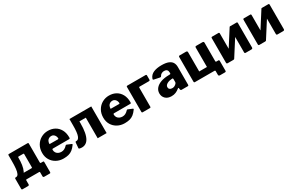

<svg xmlns="http://www.w3.org/2000/svg" viewBox="169 -1866 5032 3306"><g transform="rotate(-30 2685.0 -213.0)"><path d="M43 114Q31 114 26.5 109Q22 104 22 95V-105Q22 -122 37 -122H355Q367 -122 367 -133V-398Q367 -409 355 -409H262Q250 -409 250 -398L123 -513Q123 -530 138 -530H506Q519 -530 523 -525.5Q527 -521 527 -511V-139Q527 -122 541 -122H583Q598 -122 598 -105V95Q598 104 594 109Q590 114 577 114H474Q448 114 448 92V11Q448 0 435 0H184Q172 0 172 11V92Q172 114 146 114ZM45 -57V-122Q77 -122 94 -156Q111 -190 117 -252Q123 -314 123 -399V-513H250V-394Q251 -317 241 -251Q231 -185 208 -138.5Q185 -92 145 -70Q105 -48 45 -57Z M827 -216Q827 -182 842.5 -158Q858 -134 884.5 -121.5Q911 -109 944 -109Q974 -109 1002 -122.5Q1030 -136 1062 -170Q1066 -174 1069 -174.5Q1072 -175 1081 -172L1163 -138Q1179 -131 1167 -116Q1132 -67 1096.5 -39.5Q1061 -12 1018 -1Q975 10 920 10Q842 10 779 -24Q716 -58 680 -118Q644 -178 644 -257Q644 -342 681.5 -406Q719 -470 781.5 -505Q844 -540 917 -540Q995 -540 1054.5 -506.5Q1114 -473 1148.5 -410Q1183 -347 1183 -257Q1183 -245 1180.5 -239Q1178 -233 1166 -232H841Q835 -232 831 -228Q827 -224 827 -216ZM993 -326Q1003 -326 1006.5 -328.5Q1010 -331 1010 -340Q1010 -359 1001 -380.5Q992 -402 973 -418Q954 -434 925 -434Q898 -434 876 -421.5Q854 -409 842 -385Q830 -361 830 -327Z M1243 -2Q1226 -4 1226 -20L1235 -125Q1237 -143 1252 -142Q1274 -140 1291 -153Q1308 -166 1320 -197Q1332 -228 1337.5 -279Q1343 -330 1343 -405V-530H1777V0H1599V-409H1472V-369Q1472 -267 1458 -192.5Q1444 -118 1416 -72Q1388 -26 1344.5 -8Q1301 10 1243 -2Z M2042 -216Q2042 -182 2057.5 -158Q2073 -134 2099.5 -121.5Q2126 -109 2159 -109Q2189 -109 2217 -122.5Q2245 -136 2277 -170Q2281 -174 2284 -174.5Q2287 -175 2296 -172L2378 -138Q2394 -131 2382 -116Q2347 -67 2311.5 -39.5Q2276 -12 2233 -1Q2190 10 2135 10Q2057 10 1994 -24Q1931 -58 1895 -118Q1859 -178 1859 -257Q1859 -342 1896.5 -406Q1934 -470 1996.5 -505Q2059 -540 2132 -540Q2210 -540 2269.5 -506.5Q2329 -473 2363.5 -410Q2398 -347 2398 -257Q2398 -245 2395.5 -239Q2393 -233 2381 -232H2056Q2050 -232 2046 -228Q2042 -224 2042 -216ZM2208 -326Q2218 -326 2221.5 -328.5Q2225 -331 2225 -340Q2225 -359 2216 -380.5Q2207 -402 2188 -418Q2169 -434 2140 -434Q2113 -434 2091 -421.5Q2069 -409 2057 -385Q2045 -361 2045 -327Z M2494 0Q2477 0 2477 -20V-513Q2477 -530 2497 -530H2855Q2875 -530 2875 -513V-429Q2875 -409 2852 -409H2667Q2655 -409 2655 -397V-17Q2655 0 2635 0Z M3217 -46Q3188 -22 3151 -6Q3114 10 3066 10Q2990 10 2947 -31.5Q2904 -73 2904 -136Q2904 -194 2940.5 -237Q2977 -280 3044 -304Q3111 -328 3203 -329L3224 -330Q3228 -330 3233.5 -332.5Q3239 -335 3239 -344V-363Q3239 -396 3221 -414Q3203 -432 3167 -432Q3142 -432 3117.5 -420.5Q3093 -409 3077 -379Q3073 -372 3069 -369.5Q3065 -367 3052 -369L2936 -393Q2930 -395 2927 -400Q2924 -405 2930 -422Q2954 -484 3017.5 -512Q3081 -540 3176 -540Q3264 -540 3314.5 -519Q3365 -498 3386.5 -461Q3408 -424 3408 -374V-25Q3408 -11 3404 -5.5Q3400 0 3387 0H3266Q3255 0 3249.5 -9.5Q3244 -19 3243 -31L3242 -46Q3239 -65 3217 -46ZM3239 -230Q3239 -248 3224 -247L3208 -246Q3190 -246 3167.5 -240.5Q3145 -235 3124.5 -224.5Q3104 -214 3090.5 -198Q3077 -182 3077 -160Q3077 -134 3095 -119Q3113 -104 3145 -104Q3167 -104 3183.5 -111Q3200 -118 3211 -127Q3223 -137 3231 -147.5Q3239 -158 3239 -171V-230Z M3532 0Q3514 0 3514 -21V-507Q3514 -519 3519 -524.5Q3524 -530 3538 -530H3658Q3674 -530 3681 -524Q3688 -518 3688 -503V-122H3842V-507Q3842 -519 3847 -524.5Q3852 -530 3865 -530H3985Q4001 -530 4008 -524Q4015 -518 4015 -503V-19Q4015 0 3998 0ZM3967 114Q3937 114 3937 88V14Q3937 0 3922 0H3875V-122H4015V-136Q4015 -122 4030 -122H4069Q4086 -122 4086 -101V91Q4086 103 4081 108.5Q4076 114 4062 114Z M4323 -511V-27Q4323 -12 4316 -6Q4309 0 4293 0H4186Q4172 0 4167 -5.5Q4162 -11 4162 -23V-509Q4162 -530 4180 -530H4306Q4323 -530 4323 -511ZM4682 -511V-27Q4682 -12 4675 -6Q4668 0 4652 0H4545Q4531 0 4526 -5.5Q4521 -11 4521 -23V-509Q4521 -530 4539 -530H4665Q4682 -530 4682 -511ZM4524 -522 4608 -463 4317 -7 4234 -67Z M4955 -511V-27Q4955 -12 4948 -6Q4941 0 4925 0H4818Q4804 0 4799 -5.5Q4794 -11 4794 -23V-509Q4794 -530 4812 -530H4938Q4955 -530 4955 -511ZM5314 -511V-27Q5314 -12 5307 -6Q5300 0 5284 0H5177Q5163 0 5158 -5.5Q5153 -11 5153 -23V-509Q5153 -530 5171 -530H5297Q5314 -530 5314 -511ZM5156 -522 5240 -463 4949 -7 4866 -67Z"/></g></svg>

Font: Libre Franklin ExtraBold
Style: Regular
Weight: 800
Designer: Pablo Impallari, Rodrigo Fuenzalida, Nhung Nguyen
Foundry: Impallari Type
Version: Version 3.000